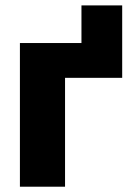

<svg xmlns="http://www.w3.org/2000/svg" viewBox="-20 -705 498 725"><path d="M287.6 -542.5V-684.6H441.4V-542.5ZM441.4 -542.5V-411.1H225.6V0H55.2V-542.5Z"/></svg>

Font: Inter 16pt ExtraBold
Style: Regular
Weight: 800
Version: Version 4.001;git-66647c0bb